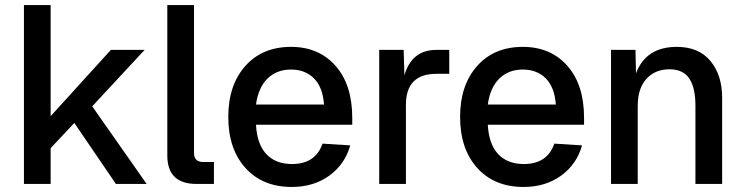

<svg xmlns="http://www.w3.org/2000/svg" viewBox="-20 -730 2961 762"><path d="M75 0V-710H181V-269L420 -532H554L346 -308L562 0H440L275 -242L181 -142V0Z M760 0Q644 0 644 -113V-710H750V-123Q750 -87 787 -87H829V0Z M1138 12Q1022 12 954 -63.5Q886 -139 886 -266Q886 -392 953.5 -468Q1021 -544 1135 -544Q1245 -544 1311.5 -469Q1378 -394 1378 -262V-235H996Q1000 -158 1037 -118.5Q1074 -79 1139 -79Q1232 -79 1260 -160L1370 -153Q1349 -78 1287 -33Q1225 12 1138 12ZM996 -315H1266Q1261 -384 1226 -419Q1191 -454 1135 -454Q1078 -454 1041.5 -418Q1005 -382 996 -315Z M1485 0V-532H1582L1585 -431Q1614 -532 1712 -532H1763V-437H1712Q1591 -437 1591 -314V0Z M2058 12Q1942 12 1874 -63.5Q1806 -139 1806 -266Q1806 -392 1873.5 -468Q1941 -544 2055 -544Q2165 -544 2231.5 -469Q2298 -394 2298 -262V-235H1916Q1920 -158 1957 -118.5Q1994 -79 2059 -79Q2152 -79 2180 -160L2290 -153Q2269 -78 2207 -33Q2145 12 2058 12ZM1916 -315H2186Q2181 -384 2146 -419Q2111 -454 2055 -454Q1998 -454 1961.5 -418Q1925 -382 1916 -315Z M2405 0V-532H2502L2504 -439Q2544 -544 2666 -544Q2753 -544 2799.5 -488Q2846 -432 2846 -342V0H2740V-310Q2740 -382 2715.5 -418.5Q2691 -455 2637 -455Q2580 -455 2545.5 -417Q2511 -379 2511 -310V0Z"/></svg>

Font: Txt Sans Medium
Style: Regular
Weight: 500
Designer: Open Source
Foundry: XRLN
Version: Version 1.0